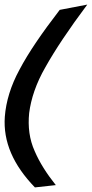

<svg xmlns="http://www.w3.org/2000/svg" viewBox="-41 -705 400 836"><path d="M202 101C162 51 131 2 110 -47C87 -98 80 -153 86 -213C94 -275 116 -342 157 -413C199 -488 259 -578 339 -685L219 -662C142 -562 83 -476 44 -402C6 -332 -15 -263 -20 -197C-28 -88 17 14 111 111Z"/></svg>

Font: Gamestation Warped
Style: Italic
Weight: 400
Designer: Jonas Hecksher
Foundry: Jonas Hecksher, Playtypeª, e-types AS
Version: Version 1.003